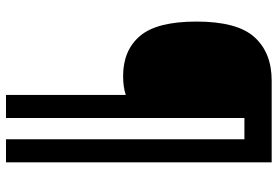

<svg xmlns="http://www.w3.org/2000/svg" viewBox="-163 -637 927 641"><g transform="rotate(90 300.5 -316.5)"><path d="M522 127H445V-669H374V127H297V-273Q271 -264 234 -264Q148 -264 100 -320.5Q52 -377 52 -509Q52 -645 104 -702.5Q156 -760 249 -760H522Z"/></g></svg>

Font: Noto Sans Gurmukhi UI SemiCondensed
Style: Bold
Weight: 700
Width: 4
Designer: Jelle Bosma - Monotype Design Team
Foundry: Monotype Imaging Inc.
Version: Version 2.004; ttfautohint (v1.8.4.7-5d5b)